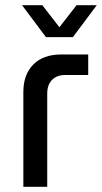

<svg xmlns="http://www.w3.org/2000/svg" viewBox="-20 -720 393 740"><path d="M70 0V-365Q70 -433 108.5 -471.5Q147 -510 215 -510H320V-431H232Q199 -431 180.5 -412Q162 -393 162 -359V0ZM157 -577 65 -700H143L209 -615L275 -700H353L261 -577Z"/></svg>

Font: MuseoModerno Thin
Style: Regular
Weight: 400
Version: Version 1.003